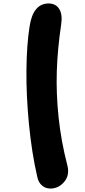

<svg xmlns="http://www.w3.org/2000/svg" viewBox="-20 -862 495 1117"><path d="M272.9 234.9Q244.1 234.9 223.6 216.6Q203.1 198.2 196.8 167Q164.6 26.4 148.4 -140.1Q132.3 -306.6 133.8 -453.9Q135.3 -601.1 151.9 -707Q171.9 -841.8 263.2 -841.8Q304.2 -841.8 324.5 -809.8Q344.7 -777.8 335.9 -720.2Q314.9 -578.6 310.5 -449Q306.2 -319.3 320.8 -179.9Q335.4 -40.5 372.1 101.1Q386.2 157.2 353.5 196Q320.8 234.9 272.9 234.9Z"/></svg>

Font: Shantell Sans Irregular Bouncy
Style: Italic
Weight: 800
Italic angle: -11.31°
Designer: Stephen Nixon, Anya Danilova, Shantell Martin
Foundry: Arrow Type
Version: Version 1.006;[9816181b4]